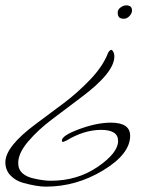

<svg xmlns="http://www.w3.org/2000/svg" viewBox="-255 -320 602 717"><path d="M148 -121Q129 -72 81.5 -22.5Q34 27 -18 66Q-70 105 -120 142Q-235 227 -235 286Q-235 315 -216 335Q-197 355 -168 363Q-116 377 -84 377Q30 377 130.5 316Q231 255 231 187Q231 138 159 138Q107 138 41.5 162Q-24 186 -24 205Q-24 210 -19 210L-7 205Q59 165 122.5 165Q186 165 186 206Q186 251 110 303Q34 355 -65 355Q-89 355 -122 348Q-187 336 -187 289Q-187 252 -150 208.5Q-113 165 -60.5 125.5Q-8 86 45 46Q172 -48 172 -109Q172 -126 162 -134Q153 -133 148 -121ZM216 -300Q238 -300 238 -281Q238 -270 228.5 -260Q219 -250 207.5 -250Q196 -250 190.5 -255Q185 -260 184.5 -272Q184 -284 195 -292Q206 -300 216 -300Z"/></svg>

Font: Mr De Haviland
Style: Regular
Weight: 400
Designer: Alejandro Paul
Foundry: Alejandro Paul
Version: Version 1.000